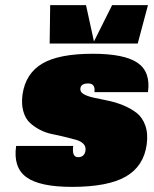

<svg xmlns="http://www.w3.org/2000/svg" viewBox="-20 -720 600 750"><path d="M325 -394Q296 -394 294 -375Q292 -361 306.5 -352.5Q321 -344 346 -338.5Q371 -333 401 -327Q431 -321 460.5 -309Q490 -297 513 -279.5Q536 -262 547.5 -230Q559 -198 553 -155Q541 -70 471 -30Q401 10 261 10Q135 10 83 -28Q31 -66 43 -150H266Q260 -106 285 -106Q310 -106 314 -132Q316 -148 305.5 -158.5Q295 -169 276.5 -174Q258 -179 234 -185Q210 -191 184.5 -196Q159 -201 136 -213Q113 -225 96 -241Q79 -257 71 -285.5Q63 -314 68 -351Q80 -433 145 -471.5Q210 -510 342 -510Q466 -510 517.5 -474.5Q569 -439 558 -360H349Q353 -394 325 -394ZM558 -700 518 -550H174L176 -700H316L347 -558L418 -700Z"/></svg>

Font: Fivo Sans Modern ExtBlk
Style: Regular
Weight: 900
Designer: Alexander Slobzheninov
Foundry: Alexander Slobzheninov
Version: 1.0